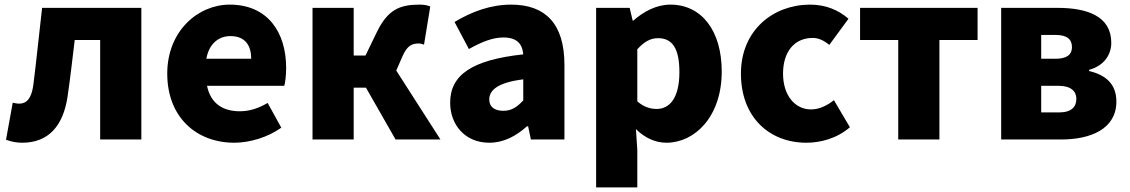

<svg xmlns="http://www.w3.org/2000/svg" viewBox="-20 -603 4883 830"><path d="M76 14C189 14 253 -58 272 -185C284 -266 293 -349 303 -430H413V0H591V-569H162C149 -458 138 -345 124 -235C116 -176 94 -155 64 -155C53 -155 44 -157 35 -159L6 1C28 9 49 14 76 14Z M993 14C1059 14 1137 -9 1196 -51L1137 -158C1096 -134 1058 -122 1017 -122C945 -122 891 -154 875 -232H1209C1213 -246 1217 -277 1217 -309C1217 -464 1137 -583 973 -583C836 -583 703 -469 703 -285C703 -96 829 14 993 14ZM872 -349C884 -416 927 -447 976 -447C1041 -447 1066 -405 1066 -349Z M1331 0H1509V-224H1562L1690 0H1884L1693 -298L1720 -360C1741 -408 1763 -415 1791 -415C1799 -415 1806 -412 1813 -410L1840 -575C1826 -581 1810 -583 1793 -583C1708 -583 1656 -561 1609 -464L1560 -363H1509V-569H1331Z M2095 14C2158 14 2211 -15 2258 -57H2263L2275 0H2420V-323C2420 -501 2337 -583 2190 -583C2101 -583 2020 -553 1945 -508L2007 -391C2064 -423 2111 -441 2156 -441C2214 -441 2238 -414 2242 -368C2020 -344 1926 -279 1926 -159C1926 -64 1990 14 2095 14ZM2156 -124C2119 -124 2095 -140 2095 -173C2095 -213 2131 -246 2242 -260V-169C2216 -141 2192 -124 2156 -124Z M2557 207H2735V44L2729 -45C2767 -7 2813 14 2861 14C2983 14 3100 -98 3100 -294C3100 -469 3014 -583 2878 -583C2819 -583 2763 -554 2718 -514H2715L2702 -569H2557ZM2819 -132C2792 -132 2763 -140 2735 -165V-390C2765 -423 2792 -438 2825 -438C2888 -438 2917 -391 2917 -291C2917 -177 2873 -132 2819 -132Z M3466 14C3526 14 3598 -4 3654 -53L3585 -170C3556 -147 3522 -130 3486 -130C3417 -130 3365 -190 3365 -285C3365 -379 3414 -439 3493 -439C3517 -439 3539 -430 3565 -409L3648 -522C3605 -559 3551 -583 3482 -583C3323 -583 3183 -473 3183 -285C3183 -96 3306 14 3466 14Z M3863 0H4041V-430H4206V-569H3698V-430H3863Z M4308 0H4567C4696 0 4806 -46 4806 -164C4806 -240 4760 -279 4688 -296V-301C4757 -320 4784 -371 4784 -418C4784 -533 4680 -569 4552 -569H4308ZM4481 -349V-452H4543C4594 -452 4614 -432 4614 -399C4614 -368 4593 -349 4543 -349ZM4481 -117V-232H4557C4611 -232 4633 -207 4633 -176C4633 -142 4613 -117 4558 -117Z"/></svg>

Font: Noto Sans KR Black
Style: Regular
Weight: 900
Designer: Ryoko NISHIZUKA 西塚涼子 (kana, bopomofo & ideographs); Paul D. Hunt (Latin, Greek & Cyrillic); Sandoll Communications 산돌커뮤니
Foundry: Adobe
Version: Version 2.004;hotconv 1.0.118;makeotfexe 2.5.65603